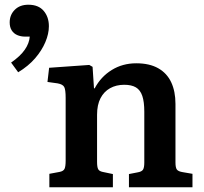

<svg xmlns="http://www.w3.org/2000/svg" viewBox="-20 -793 862 813"><path d="M189 0V-57L232 -65Q248 -68 253 -77.5Q258 -87 258 -113V-379Q258 -413 252 -424.5Q246 -436 224 -440L181 -446L188 -506L358 -518L372 -510L378 -419H381Q407 -468 453 -496.5Q499 -525 557 -525Q613 -525 650 -504Q687 -483 705 -444.5Q723 -406 723 -353V-105Q723 -83 729 -75Q735 -67 754 -64L795 -57V0H526V-56L562 -63Q580 -66 585.5 -74.5Q591 -83 591 -105V-320Q591 -362 582.5 -387Q574 -412 555.5 -423Q537 -434 506 -434Q472 -434 446 -419.5Q420 -405 405.5 -377Q391 -349 391 -307V-108Q391 -86 395.5 -77Q400 -68 415 -65L458 -56V0ZM57 -487 27 -528Q66 -555 85 -582.5Q104 -610 106 -638H86Q68 -638 53 -644.5Q38 -651 29.5 -664.5Q21 -678 21 -698Q21 -730 42.5 -751.5Q64 -773 100 -773Q143 -773 165 -747Q187 -721 187 -682Q187 -650 172 -614.5Q157 -579 128.5 -546Q100 -513 57 -487Z"/></svg>

Font: Literata 18pt SemiBold
Style: Regular
Weight: 600
Designer: Latin by Veronika Burian and Jose Scaglione. Greek by Irene Vlachou. Cyrillic by Vera Evstafieva.
Foundry: TypeTogether
Version: Version 3.103;gftools[0.9.29]